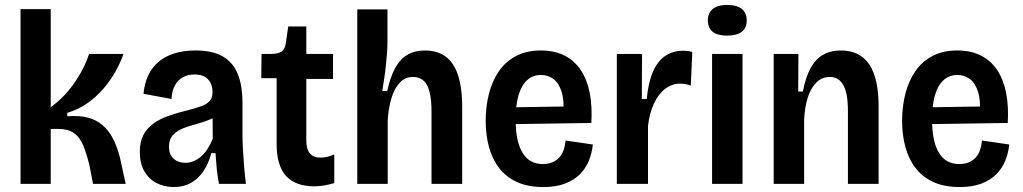

<svg xmlns="http://www.w3.org/2000/svg" viewBox="-20 -743 4133 776"><path d="M63 0V-706H185V-310Q216 -332 241.5 -359.5Q267 -387 286.5 -416.5Q306 -446 319.5 -474Q333 -502 340 -525H479Q467 -490 446.5 -453.5Q426 -417 397.5 -384Q369 -351 332.5 -325.5Q296 -300 252 -287V-273Q301 -277 336 -267.5Q371 -258 395.5 -236.5Q420 -215 436.5 -183Q453 -151 464 -109L488 0H356L341 -77Q329 -125 315.5 -157Q302 -189 278.5 -205.5Q255 -222 215 -222H185V0Z M682 13Q644 13 613 -3Q582 -19 563.5 -50.5Q545 -82 545 -130Q545 -169 559 -196.5Q573 -224 599 -243Q625 -262 662 -275Q699 -288 745 -299Q775 -307 795.5 -314.5Q816 -322 827.5 -335Q839 -348 839 -372Q839 -402 821 -422Q803 -442 765 -442Q740 -442 719.5 -431Q699 -420 687 -398Q675 -376 673 -343L560 -364Q564 -405 578.5 -437Q593 -469 619.5 -492Q646 -515 684 -527Q722 -539 770 -539Q838 -539 879.5 -515.5Q921 -492 940.5 -445Q960 -398 960 -327V-202Q960 -172 962 -136.5Q964 -101 967 -65.5Q970 -30 974 0H865Q859 -30 856 -60.5Q853 -91 851 -124H834Q823 -82 802.5 -51.5Q782 -21 752 -4Q722 13 682 13ZM729 -85Q746 -85 762 -91.5Q778 -98 792.5 -110.5Q807 -123 819 -141.5Q831 -160 840 -183L839 -288L867 -285Q853 -271 833 -262Q813 -253 790 -246.5Q767 -240 744 -233Q721 -226 703 -216Q685 -206 674 -190.5Q663 -175 663 -150Q663 -119 681.5 -102Q700 -85 729 -85Z M1250 10Q1175 10 1136.5 -31.5Q1098 -73 1098 -162V-427H1036L1037 -525H1074Q1104 -525 1118 -534.5Q1132 -544 1135 -568L1145 -636H1218V-525H1326V-424H1218V-175Q1218 -140 1232.5 -123Q1247 -106 1275 -106Q1288 -106 1302 -109Q1316 -112 1331 -119V-3Q1307 4 1287.5 7Q1268 10 1250 10Z M1424 0V-330V-705H1546V-573Q1546 -551 1544 -527Q1542 -503 1539.5 -477.5Q1537 -452 1533 -426.5Q1529 -401 1525 -375H1545Q1557 -430 1576 -466Q1595 -502 1625 -520.5Q1655 -539 1697 -539Q1774 -539 1811 -482.5Q1848 -426 1848 -311V0H1724V-292Q1724 -365 1706 -398.5Q1688 -432 1649 -432Q1617 -432 1595 -408Q1573 -384 1561.5 -344.5Q1550 -305 1547 -257V0Z M2176 13Q2114 13 2070 -7Q2026 -27 1998 -63Q1970 -99 1956.5 -148Q1943 -197 1943 -255Q1943 -312 1956 -363.5Q1969 -415 1996 -454.5Q2023 -494 2065.5 -516.5Q2108 -539 2166 -539Q2221 -539 2261.5 -518.5Q2302 -498 2327.5 -459.5Q2353 -421 2363.5 -367Q2374 -313 2370 -246L2030 -241V-309L2288 -313L2257 -280Q2261 -336 2250 -371.5Q2239 -407 2217 -423.5Q2195 -440 2166 -440Q2134 -440 2111 -419.5Q2088 -399 2076 -359Q2064 -319 2064 -260Q2064 -172 2091.5 -126Q2119 -80 2174 -80Q2196 -80 2212.5 -87Q2229 -94 2240.5 -106.5Q2252 -119 2258 -136.5Q2264 -154 2266 -175L2376 -159Q2373 -127 2361 -96Q2349 -65 2325.5 -40.5Q2302 -16 2265 -1.5Q2228 13 2176 13Z M2473 0V-286V-525H2575L2574 -343H2594Q2600 -409 2618.5 -452Q2637 -495 2668 -516.5Q2699 -538 2741 -538Q2749 -538 2758 -537Q2767 -536 2778 -533L2772 -397Q2762 -401 2750 -403Q2738 -405 2729 -405Q2696 -405 2668.5 -384Q2641 -363 2623 -324.5Q2605 -286 2599 -234V0Z M2858 0V-525H2981V0ZM2919 -599Q2880 -599 2860.5 -614.5Q2841 -630 2841 -661Q2841 -691 2861 -707Q2881 -723 2919 -723Q2958 -723 2978 -707Q2998 -691 2998 -661Q2998 -630 2978 -614.5Q2958 -599 2919 -599Z M3107 0V-332V-525H3207L3206 -373H3225Q3236 -431 3256 -467.5Q3276 -504 3306.5 -521.5Q3337 -539 3378 -539Q3455 -539 3493 -483Q3531 -427 3531 -314V0H3407V-295Q3407 -366 3388.5 -399Q3370 -432 3334 -432Q3302 -432 3279 -409Q3256 -386 3244 -346.5Q3232 -307 3230 -257V0Z M3859 13Q3797 13 3753 -7Q3709 -27 3681 -63Q3653 -99 3639.5 -148Q3626 -197 3626 -255Q3626 -312 3639 -363.5Q3652 -415 3679 -454.5Q3706 -494 3748.5 -516.5Q3791 -539 3849 -539Q3904 -539 3944.5 -518.5Q3985 -498 4010.5 -459.5Q4036 -421 4046.5 -367Q4057 -313 4053 -246L3713 -241V-309L3971 -313L3940 -280Q3944 -336 3933 -371.5Q3922 -407 3900 -423.5Q3878 -440 3849 -440Q3817 -440 3794 -419.5Q3771 -399 3759 -359Q3747 -319 3747 -260Q3747 -172 3774.5 -126Q3802 -80 3857 -80Q3879 -80 3895.5 -87Q3912 -94 3923.5 -106.5Q3935 -119 3941 -136.5Q3947 -154 3949 -175L4059 -159Q4056 -127 4044 -96Q4032 -65 4008.5 -40.5Q3985 -16 3948 -1.5Q3911 13 3859 13Z"/></svg>

Font: Bricolage Grotesque SemiCondensed SemiBold
Style: Regular
Weight: 600
Width: 4
Designer: Mathieu Triay
Foundry: Atelier Triay
Version: Version 1.001;gftools[0.9.33.dev8+g029e19f]